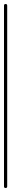

<svg xmlns="http://www.w3.org/2000/svg" viewBox="-20 -940 56 960"><path d="M0 -8H16V-912H0ZM8 -16Q4 -16 2 -14Q0 -12 0 -8Q0 -4 2 -2Q4 0 8 0Q12 0 14 -2Q16 -4 16 -8Q16 -12 14 -14Q12 -16 8 -16ZM8 -920Q4 -920 2 -918Q0 -916 0 -912Q0 -908 2 -906Q4 -904 8 -904Q12 -904 14 -906Q16 -908 16 -912Q16 -916 14 -918Q12 -920 8 -920Z"/></svg>

Font: Wavefont ExtraLight
Style: Regular
Weight: 250
Version: Version 3.004;gftools[0.9.33]